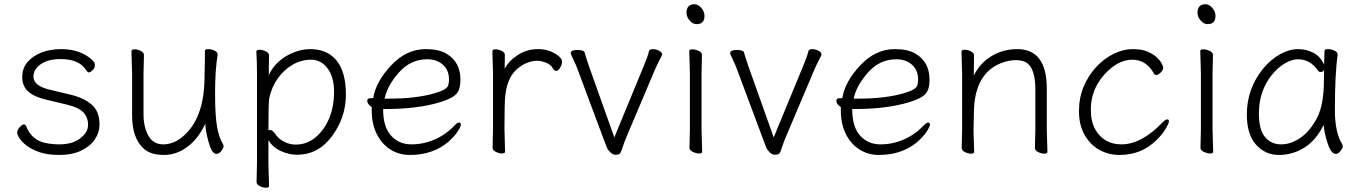

<svg xmlns="http://www.w3.org/2000/svg" viewBox="-20 -716 6427 907"><path d="M195 -246Q140 -259 112.5 -284.5Q85 -310 85 -352Q85 -394 110 -423Q135 -452 176 -468Q217 -484 270 -484Q323 -484 364 -466Q405 -448 425 -422Q428 -419 428 -406.5Q428 -394 417 -384Q406 -374 400.5 -374Q395 -374 392.5 -377.5Q390 -381 386 -386Q353 -437 266 -437Q208 -437 173 -413Q138 -389 138 -354Q138 -310 216 -292L312 -269Q376 -254 413 -222Q450 -190 450 -128Q450 -89 427 -56Q404 -23 361.5 -3.5Q319 16 261.5 16Q204 16 165.5 2.5Q127 -11 104 -29.5Q81 -48 71 -64.5Q61 -81 61 -91Q61 -101 72.5 -114.5Q84 -128 92 -128Q100 -128 103 -121Q130 -52 198 -40Q229 -34 260 -34Q322 -34 359 -62.5Q396 -91 396 -126.5Q396 -162 373.5 -185.5Q351 -209 295 -222Z M660 -456 658 -368V-175Q658 -116 681 -75Q704 -34 751 -34Q798 -34 840 -68Q943 -151 946 -342Q948 -418 948 -442V-475Q948 -484 963 -484Q978 -484 993 -477Q1008 -470 1008 -459V-457Q996 -385 996 -277Q996 -169 1005.5 -116.5Q1015 -64 1034 -34Q1036 -30 1036 -23.5Q1036 -17 1025.5 -3Q1015 11 1002 11Q981 11 965.5 -44.5Q950 -100 950 -132Q917 -61 865.5 -22.5Q814 16 754.5 16Q695 16 662 -11Q604 -60 604 -171V-368L601 -474Q601 -483 615.5 -483Q630 -483 645 -475.5Q660 -468 660 -456Z M1192 144 1194 55V-368Q1194 -421 1191 -472Q1191 -481 1205.5 -481Q1220 -481 1235.5 -473.5Q1251 -466 1251 -454Q1251 -454 1250 -401Q1250 -401 1250 -372L1249 -360Q1284 -435 1367 -468Q1406 -484 1445 -484Q1526 -484 1570 -430Q1614 -376 1614 -269Q1614 -162 1549 -73.5Q1484 15 1383 15Q1345 15 1306.5 -2.5Q1268 -20 1248 -54V56L1251 162Q1251 171 1237 171Q1223 171 1207.5 163.5Q1192 156 1192 144ZM1248 -100Q1252 -102 1256 -102Q1268 -102 1282.5 -80.5Q1297 -59 1323 -46Q1349 -33 1376 -33Q1430 -33 1471 -67.5Q1512 -102 1535 -157Q1558 -212 1558 -282.5Q1558 -353 1527 -393.5Q1496 -434 1449.5 -434Q1403 -434 1362.5 -410.5Q1322 -387 1292.5 -346Q1263 -305 1252 -252Q1248 -235 1248 -100Z M1790 -201V-198Q1790 -116 1827.5 -75Q1865 -34 1923 -34Q1981 -34 2034.5 -57.5Q2088 -81 2128 -124Q2140 -137 2148.5 -137Q2157 -137 2157 -127.5Q2157 -118 2142 -95Q2127 -72 2098 -46Q2025 16 1916 16Q1865 16 1824.5 -9.5Q1784 -35 1760 -82.5Q1736 -130 1736 -195V-210Q1715 -224 1715 -240Q1715 -252 1729 -252Q1743 -252 1743 -253Q1756 -331 1828 -407.5Q1900 -484 1991 -484Q2052 -484 2088 -463Q2155 -424 2155 -340Q2155 -311 2148 -292Q2141 -273 2120.5 -259.5Q2100 -246 2058 -233Q1953 -201 1802 -201ZM1818 -250Q1947 -250 2035 -276Q2090 -292 2097 -312Q2101 -323 2101 -341Q2101 -385 2072 -410.5Q2043 -436 1998 -436Q1919 -436 1863.5 -372.5Q1808 -309 1797 -250Z M2307 -18 2309 -106V-367L2306 -474Q2306 -483 2320.5 -483Q2335 -483 2350 -475.5Q2365 -468 2365 -456Q2365 -444 2364.5 -426.5Q2364 -409 2364 -391Q2384 -429 2426.5 -456.5Q2469 -484 2523 -484Q2577 -484 2618 -452Q2635 -438 2635 -424.5Q2635 -411 2626 -396Q2617 -381 2608 -381Q2599 -381 2593 -391Q2583 -411 2559 -420Q2535 -429 2519 -429Q2476 -429 2435 -400Q2377 -359 2367 -266Q2363 -230 2363 -106L2366 0Q2366 9 2352 9Q2338 9 2322.5 1.5Q2307 -6 2307 -18Z M2676 -464Q2676 -480 2707.5 -480Q2739 -480 2742 -467.5Q2745 -455 2751 -437.5Q2757 -420 2762 -404L2882 -67L3021 -404Q3039 -446 3046 -475Q3049 -484 3063.5 -484Q3078 -484 3093 -476.5Q3108 -469 3108 -458Q3108 -456 3094.5 -430Q3081 -404 3074 -387L2938 -66Q2929 -45 2921 -19.5Q2913 6 2907 10.5Q2901 15 2887.5 15Q2874 15 2862 2.5Q2850 -10 2847 -19Q2844 -28 2836 -47L2708 -390Q2702 -407 2689 -434Q2676 -461 2676 -464Z M3223 -655Q3223 -696 3261 -696Q3278 -696 3293 -678.5Q3308 -661 3308 -641Q3308 -602 3271 -602Q3252 -602 3237.5 -619.5Q3223 -637 3223 -655ZM3237 -17 3239 -105V-368L3236 -475Q3236 -483 3250.5 -483Q3265 -483 3280.5 -475.5Q3296 -468 3296 -457L3294 -368V-105L3297 1Q3297 9 3283 9Q3269 9 3253 1.5Q3237 -6 3237 -17Z M3429 -464Q3429 -480 3460.5 -480Q3492 -480 3495 -467.5Q3498 -455 3504 -437.5Q3510 -420 3515 -404L3635 -67L3774 -404Q3792 -446 3799 -475Q3802 -484 3816.5 -484Q3831 -484 3846 -476.5Q3861 -469 3861 -458Q3861 -456 3847.5 -430Q3834 -404 3827 -387L3691 -66Q3682 -45 3674 -19.5Q3666 6 3660 10.5Q3654 15 3640.5 15Q3627 15 3615 2.5Q3603 -10 3600 -19Q3597 -28 3589 -47L3461 -390Q3455 -407 3442 -434Q3429 -461 3429 -464Z M4006 -201V-198Q4006 -116 4043.5 -75Q4081 -34 4139 -34Q4197 -34 4250.5 -57.5Q4304 -81 4344 -124Q4356 -137 4364.5 -137Q4373 -137 4373 -127.5Q4373 -118 4358 -95Q4343 -72 4314 -46Q4241 16 4132 16Q4081 16 4040.5 -9.5Q4000 -35 3976 -82.5Q3952 -130 3952 -195V-210Q3931 -224 3931 -240Q3931 -252 3945 -252Q3959 -252 3959 -253Q3972 -331 4044 -407.5Q4116 -484 4207 -484Q4268 -484 4304 -463Q4371 -424 4371 -340Q4371 -311 4364 -292Q4357 -273 4336.5 -259.5Q4316 -246 4274 -233Q4169 -201 4018 -201ZM4034 -250Q4163 -250 4251 -276Q4306 -292 4313 -312Q4317 -323 4317 -341Q4317 -385 4288 -410.5Q4259 -436 4214 -436Q4135 -436 4079.5 -372.5Q4024 -309 4013 -250Z M4869 -17 4871 -105V-294Q4871 -382 4837 -414Q4817 -432 4780.5 -432Q4744 -432 4707 -417Q4587 -368 4581 -198Q4580 -149 4579 -105V-91Q4579 -91 4582 1Q4582 10 4568 10Q4554 10 4538.5 2.5Q4523 -5 4523 -17L4525 -105V-365L4522 -472Q4522 -481 4536.5 -481Q4551 -481 4566 -473.5Q4581 -466 4581 -456V-428Q4581 -411 4580.5 -392Q4580 -373 4580 -359Q4618 -437 4703 -470Q4742 -484 4785 -484Q4925 -484 4925 -298V-105L4928 1Q4928 10 4914 10Q4900 10 4884.5 2.5Q4869 -5 4869 -17Z M5494 -152Q5502 -152 5502 -143Q5502 -134 5487.5 -109Q5473 -84 5444 -55Q5373 16 5269 16Q5217 16 5173.5 -8Q5130 -32 5103.5 -79Q5077 -126 5077 -190Q5077 -254 5099 -306.5Q5121 -359 5158 -399Q5195 -439 5240.5 -461.5Q5286 -484 5330 -484Q5374 -484 5401.5 -472Q5429 -460 5445 -444.5Q5461 -429 5468 -416Q5475 -403 5475 -394.5Q5475 -386 5463.5 -374Q5452 -362 5443.5 -362Q5435 -362 5432 -367Q5396 -434 5328.5 -434Q5261 -434 5197 -364Q5133 -292 5133 -199Q5133 -142 5153.5 -105.5Q5174 -69 5205.5 -51.5Q5237 -34 5277 -34Q5373 -34 5473 -139Q5486 -152 5494 -152Z M5637 -655Q5637 -696 5675 -696Q5692 -696 5707 -678.5Q5722 -661 5722 -641Q5722 -602 5685 -602Q5666 -602 5651.5 -619.5Q5637 -637 5637 -655ZM5651 -17 5653 -105V-368L5650 -475Q5650 -483 5664.5 -483Q5679 -483 5694.5 -475.5Q5710 -468 5710 -457L5708 -368V-105L5711 1Q5711 9 5697 9Q5683 9 5667 1.5Q5651 -6 5651 -17Z M6299 -457Q6286 -368 6286 -196Q6286 -89 6321 -34Q6323 -30 6323 -23Q6323 -16 6312.5 -2.5Q6302 11 6290 11Q6268 11 6251.5 -39.5Q6235 -90 6233 -126Q6197 -53 6141.5 -18.5Q6086 16 6021.5 16Q5957 16 5913.5 -32.5Q5870 -81 5870 -175Q5870 -298 5948 -393Q5984 -436 6027.5 -460Q6071 -484 6111.5 -484Q6152 -484 6185.5 -466Q6219 -448 6235 -410Q6237 -456 6237 -475Q6237 -484 6252.5 -484Q6268 -484 6283.5 -477Q6299 -470 6299 -459ZM6235 -386Q6230 -376 6220.5 -376Q6211 -376 6208 -380Q6171 -436 6111 -436Q6083 -436 6049.5 -416.5Q6016 -397 5988 -362Q5927 -286 5927 -180Q5927 -103 5956 -68.5Q5985 -34 6032 -34Q6079 -34 6124.5 -66Q6170 -98 6202 -160Q6234 -222 6234 -334Q6234 -361 6235 -386Z"/></svg>

Font: LXGW WenKai Lite Light
Style: Regular
Weight: 300
Designer: LXGW / Fontworks Inc.
Foundry: LXGW / Fontworks Inc.
Version: Version 1.511; March 25, 2025